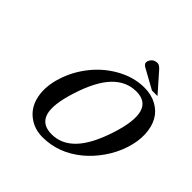

<svg xmlns="http://www.w3.org/2000/svg" viewBox="-197 -926 1112 1112"><g transform="rotate(45 358.5 -370.5)"><path d="M611.3 -622.1H565.9L441.4 -690.9Q421.4 -703.6 427.2 -721.7Q433.1 -739.7 446 -748.8Q459 -757.8 476.1 -757.8Q493.2 -757.8 513.2 -733.4ZM579.6 -293Q664.6 -554.7 506.3 -554.7Q424.8 -554.7 363.5 -491.5Q302.2 -428.2 258.5 -293.5Q214.8 -158.7 234.6 -95.2Q254.4 -31.7 334.2 -31.7Q414.1 -31.7 474.9 -95Q535.6 -158.2 579.6 -293ZM546.9 -70.8Q439 17.6 308.6 17.6Q239.7 17.6 188.7 -22.9Q137.7 -63.5 124.5 -134.8Q111.3 -206.1 138.9 -291.3Q166.5 -376.5 224.1 -447.3Q281.7 -518.1 361.1 -560.8Q440.4 -603.5 523.4 -603.5Q581.1 -603.5 624.8 -579.3Q668.5 -555.2 691.2 -513.9Q713.9 -472.7 716.6 -415Q719.2 -357.4 698 -292.2Q676.8 -227.1 636.7 -169.4Q596.7 -111.8 546.9 -70.8Z"/></g></svg>

Font: RIT Rachana
Style: Bold Italic
Weight: 700
Designer: Hussain KH
Version: 1.4.7